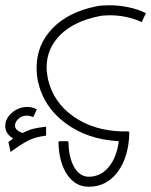

<svg xmlns="http://www.w3.org/2000/svg" viewBox="-20 -537 574 729"><path d="M157 -281Q157 -262 162 -237Q182 -149 258.5 -95Q335 -41 444 -38H466Q471 -38 471 -33Q469 59 427 115.5Q385 172 317 172Q266 172 235 126Q204 80 202 4Q202 -1 207 -1H235Q240 -1 240 4Q241 62 262 98Q283 134 317 134Q362 134 392.5 97.5Q423 61 431 -1Q313 -7 229 -69Q145 -131 124 -229Q119 -252 119 -280Q119 -367 179.5 -429.5Q240 -492 346 -513Q366 -517 395 -517Q431 -517 467.5 -509.5Q504 -502 534 -487L518 -453Q491 -466 459.5 -472.5Q428 -479 397 -479Q371 -479 354 -475Q261 -456 209 -404.5Q157 -353 157 -281ZM66 -32Q89 -44 108.5 -48.5Q128 -53 155 -56V-22Q116 -17 91.5 -5.5Q67 6 20 40L12 2Q18 -3 30 -11Q0 -29 0 -59Q0 -87 25.5 -109Q51 -131 84 -131Q102 -131 120 -122L106 -92Q94 -98 82 -98Q63 -98 50 -86Q37 -74 37 -60Q37 -42 66 -32Z"/></svg>

Font: Vibes
Style: Regular
Weight: 400
Designer: AbdElmomen Kadhim
Version: Version 1.100